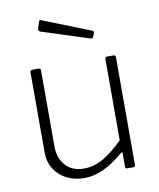

<svg xmlns="http://www.w3.org/2000/svg" viewBox="-85 -819 743 896"><g transform="rotate(-10 286.5 -371.0)"><path d="M248 -34Q298 -34 343 -61Q388 -88 435 -135V-520Q435 -530 446 -530H475Q485 -530 485 -520V-10Q485 0 476 0H447Q438 0 438 -9V-72Q438 -77 436.5 -78Q435 -79 430 -75Q369 -25 326 -7.5Q283 10 243 10Q196 10 159.5 -8.5Q123 -27 101.5 -61Q80 -95 80 -138V-519Q80 -530 90 -530H120Q130 -530 130 -520V-160Q130 -104 161.5 -69Q193 -34 248 -34ZM161 -747Q164 -753 170 -751L400 -660Q406 -657 403 -649L397 -632Q396 -628 393.5 -626.5Q391 -625 385 -626L158 -699Q147 -704 150 -713Z"/></g></svg>

Font: Libre Franklin ExtraLight
Style: Regular
Weight: 250
Designer: Pablo Impallari, Rodrigo Fuenzalida, Nhung Nguyen
Foundry: Impallari Type
Version: Version 3.000